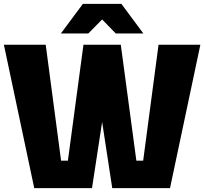

<svg xmlns="http://www.w3.org/2000/svg" viewBox="-20 -967 1050 987"><path d="M293 -795 406 -947H604L717 -795H575L505 -867L434 -795ZM156 0 0 -737H215L294 -141H329L409 -737H601L681 -141H716L795 -737H1010L854 0H557L505 -340L453 0Z"/></svg>

Font: Tomorrow
Style: Bold
Weight: 700
Designer: Tony de Marco, Monica Rizzolli
Foundry: Just in Type
Version: Version 2.002